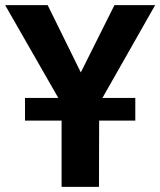

<svg xmlns="http://www.w3.org/2000/svg" viewBox="-40 -725 622 745"><path d="M199 0V-364L228 -272L-20 -705H145L281 -429H266L404 -705H562L316 -272L345 -364L344 0ZM57 -257V-345H485V-257Z"/></svg>

Font: Nunito Sans 10pt Condensed ExtraBold
Style: Regular
Weight: 800
Width: 3
Designer: Vernon Adams
Foundry: Vernon Adams
Version: Version 3.101;gftools[0.9.27]